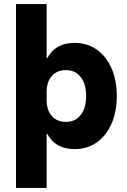

<svg xmlns="http://www.w3.org/2000/svg" viewBox="-20 -720 623 940"><path d="M58.3 200V-700H208.3V-435.8H211.7Q251.7 -510 344.2 -510Q406.7 -510 453.3 -477.5Q500 -445 525.8 -386.2Q551.7 -327.5 551.7 -250Q551.7 -172.5 525.8 -113.8Q500 -55 453.3 -22.5Q406.7 10 344.2 10Q251.7 10 211.7 -64.2H208.3V200ZM302.5 -123.3Q349.2 -123.3 375.4 -157.5Q401.7 -191.7 401.7 -250Q401.7 -308.3 375.4 -342.5Q349.2 -376.7 302.5 -376.7Q259.2 -376.7 233.8 -347.9Q208.3 -319.2 208.3 -268.3V-231.7Q208.3 -180.8 233.8 -152.1Q259.2 -123.3 302.5 -123.3Z"/></svg>

Font: Funnel Sans ExtraBold
Style: Regular
Weight: 800
Version: Version 1.000; Beta; Release 5; Build 24; ttfautohint (v1.8.